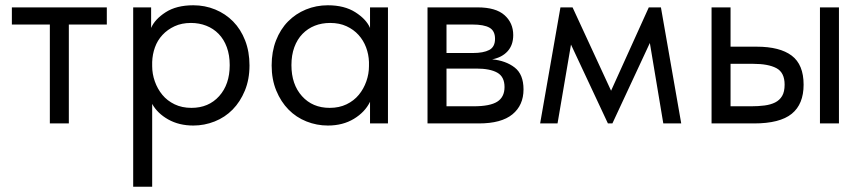

<svg xmlns="http://www.w3.org/2000/svg" viewBox="-20 -468 3276 728"><path d="M169 -375H25V-440H385V-375H241V0H169Z M485 240V-440H553V-362Q567 -395 608 -421.5Q649 -448 713 -448Q757 -448 796 -432Q835 -416 864 -386.5Q893 -357 909.5 -314.5Q926 -272 926 -220Q926 -167 908.5 -124.5Q891 -82 862 -52.5Q833 -23 794 -7.5Q755 8 713 8Q659 8 618 -15Q577 -38 557 -74V240ZM704 -381Q669 -381 642 -368.5Q615 -356 596 -335.5Q577 -315 567.5 -288.5Q558 -262 557 -233V-217Q557 -188 567 -159.5Q577 -131 595.5 -108.5Q614 -86 642 -72.5Q670 -59 706 -59Q771 -59 811 -103.5Q851 -148 851 -221Q851 -259 840 -289Q829 -319 809 -339.5Q789 -360 762 -370.5Q735 -381 704 -381Z M1223 8Q1181 8 1142 -7.5Q1103 -23 1074 -52.5Q1045 -82 1027.5 -124.5Q1010 -167 1010 -220Q1010 -272 1026.5 -314.5Q1043 -357 1072 -386.5Q1101 -416 1140 -432Q1179 -448 1223 -448Q1286 -448 1327.5 -421.5Q1369 -395 1383 -362V-440H1451V0H1383V-82Q1364 -43 1322 -17.5Q1280 8 1223 8ZM1230 -59Q1266 -59 1294 -72.5Q1322 -86 1340.5 -108.5Q1359 -131 1369 -159.5Q1379 -188 1379 -217V-233Q1378 -262 1368 -288.5Q1358 -315 1339.5 -335.5Q1321 -356 1294 -368.5Q1267 -381 1232 -381Q1200 -381 1173.5 -370.5Q1147 -360 1127 -339.5Q1107 -319 1096 -289Q1085 -259 1085 -221Q1085 -148 1125 -103.5Q1165 -59 1230 -59Z M1601 -440H1791Q1860 -440 1893 -410.5Q1926 -381 1926 -335Q1926 -297 1904.5 -273.5Q1883 -250 1846 -243Q1898 -238 1931.5 -212Q1965 -186 1965 -129Q1965 -69 1923 -34.5Q1881 0 1796 0H1601ZM1673 -208V-65H1776Q1838 -65 1865.5 -82.5Q1893 -100 1893 -138Q1893 -177 1865.5 -192.5Q1838 -208 1786 -208ZM1673 -375V-267H1773Q1813 -267 1835 -278.5Q1857 -290 1857 -321Q1857 -351 1836 -363Q1815 -375 1771 -375Z M2105 -440H2151L2297 -124L2440 -440H2486L2563 0H2495L2444 -305L2302 0H2285L2145 -299L2094 0H2028Z M2849 -291Q2937 -291 2982 -257Q3027 -223 3027 -147Q3027 -73 2982 -36.5Q2937 0 2839 0H2678V-440H2750V-291ZM3089 -440H3161V0H3089ZM2828 -65Q2855 -65 2878.5 -68Q2902 -71 2919 -79.5Q2936 -88 2945.5 -104Q2955 -120 2955 -147Q2955 -193 2924 -209.5Q2893 -226 2836 -226H2750V-65Z"/></svg>

Font: Tilda Sans
Style: Regular
Weight: 400
Designer: ParaType Ltd
Foundry: ParaType Ltd
Version: Version 1.009